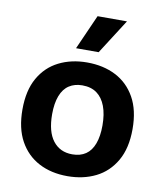

<svg xmlns="http://www.w3.org/2000/svg" viewBox="-86 -836 782 920"><g transform="rotate(10 304.5 -376.0)"><path d="M304 14Q225 14 165 -17.5Q105 -49 71 -110.5Q37 -172 37 -264Q37 -356 71.5 -417Q106 -478 166.5 -508.5Q227 -539 304 -539Q383 -539 443.5 -508Q504 -477 538.5 -415.5Q573 -354 573 -262Q573 -169 537.5 -107.5Q502 -46 441.5 -16Q381 14 304 14ZM309 -93Q348 -93 374.5 -111Q401 -129 414.5 -165.5Q428 -202 428 -254Q428 -309 413.5 -347.5Q399 -386 371 -406.5Q343 -427 300 -427Q263 -427 236 -409.5Q209 -392 195 -355.5Q181 -319 181 -266Q181 -181 215 -137Q249 -93 309 -93ZM349 -597H239L314 -766H457Z"/></g></svg>

Font: Bricolage Grotesque 96pt ExtraBold
Style: Bold
Weight: 700
Version: Version 1.001;gftools[0.9.33.dev8+g029e19f]